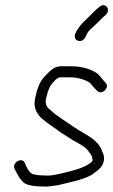

<svg xmlns="http://www.w3.org/2000/svg" viewBox="-20 -729 430 730"><path d="M372 -709C366 -709 362 -707 357 -702L346 -693C338 -686 332 -679 326 -673C304 -651 279 -632 266 -600C261 -587 268 -576 277 -574C295 -569 304 -584 309 -597C314 -609 321 -615 332 -625C348 -639 357 -649 372 -664L383 -673C395 -685 393 -709 372 -709ZM112 -347C108 -315 123 -292 141 -277C162 -258 189 -243 211 -225C228 -215 241 -206 257 -196C282 -182 305 -172 320 -149C328 -140 332 -131 332 -117C308 -93 270 -84 232 -74C204 -68 178 -59 148 -62C133 -62 122 -63 109 -66C106 -66 104 -67 102 -68C88 -77 80 -95 74 -110C64 -133 25 -111 35 -88C46 -67 55 -46 74 -32C89 -23 116 -20 140 -20C160 -18 181 -22 201 -25C228 -32 253 -37 281 -45C313 -55 327 -61 350 -80C375 -99 382 -126 370 -150C354 -201 303 -217 261 -246C231 -267 197 -287 171 -311C161 -318 152 -330 154 -347C157 -367 164 -389 172 -403C176 -410 197 -435 207 -435H245C277 -435 304 -426 322 -414C330 -404 341 -392 350 -383C368 -366 399 -397 381 -415C372 -424 362 -438 353 -447C331 -465 293 -477 251 -477H213C188 -477 175 -464 158 -447C137 -426 130 -413 120 -383C118 -371 114 -360 112 -347Z"/></svg>

Font: PolanStronk
Style: Ita
Weight: 500
Version: Version 1.0